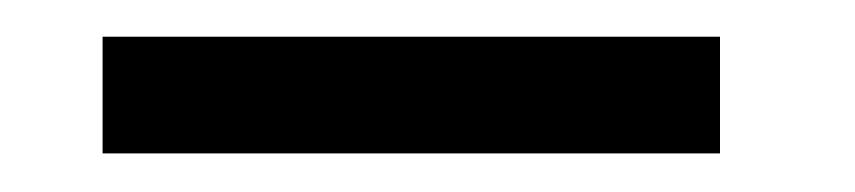

<svg xmlns="http://www.w3.org/2000/svg" viewBox="-20 -290 454 102"><path d="M34.5 -208.5H362.5V-270.5H34.5Z"/></svg>

Font: Anybody
Style: Regular
Weight: 400
Designer: Tyler Finck
Foundry: Etcetera Type Company
Version: Version 1.110